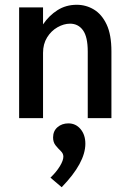

<svg xmlns="http://www.w3.org/2000/svg" viewBox="-20 -494 540 803"><path d="M60 0V-463H160V-392Q185 -429 220.5 -451.5Q256 -474 301 -474Q340 -474 373 -454Q406 -434 426 -391.5Q446 -349 446 -279V0H347V-278Q347 -340 327 -367.5Q307 -395 273 -395Q247 -395 220.5 -380Q194 -365 177 -337.5Q160 -310 160 -273V0ZM238 289 191 249Q216 225 230.5 201Q245 177 245 161Q245 148 234 137.5Q223 127 212.5 114Q202 101 202 81Q202 54 220.5 38Q239 22 266 22Q297 22 317 46Q337 70 337 107Q337 187 238 289Z"/></svg>

Font: Inconsolata SemiBold
Style: Regular
Weight: 600
Monospace: yes
Designer: Raph Levien, Cyreal, Brenton Simpson
Foundry: Raph Levien, Cyreal, Google
Version: Version 3.100; ttfautohint (v1.8.4.7-5d5b)